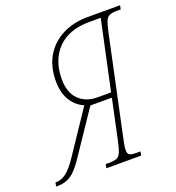

<svg xmlns="http://www.w3.org/2000/svg" viewBox="-170 -818 847 923"><g transform="rotate(-20 253.5 -357.0)"><path d="M-40 0 -36 -20H-31Q-5 -20 20 -39Q45 -58 77 -106L221 -321Q182 -337 157 -376Q132 -415 132 -475Q132 -551 164 -604Q196 -657 252.5 -685.5Q309 -714 380 -714H547L543 -694H523Q499 -694 485.5 -688Q472 -682 464.5 -663.5Q457 -645 449 -606L343 -108Q339 -88 336.5 -75Q334 -62 334 -48Q334 -30 345 -25Q356 -20 381 -20H399L395 0H217L221 -20H239Q265 -20 278.5 -26Q292 -32 299.5 -51Q307 -70 315 -108L358 -310H248L102 -93Q66 -39 37 -19.5Q8 0 -30 0ZM293 -335H363L439 -689H380Q276 -689 219 -631Q162 -573 162 -475Q162 -406 198.5 -370.5Q235 -335 293 -335Z"/></g></svg>

Font: Noto Serif ExtraCondensed Thin
Style: Italic
Weight: 100
Width: 2
Italic angle: -12°
Designer: Monotype Design Team
Foundry: Monotype Imaging Inc.
Version: Version 2.013